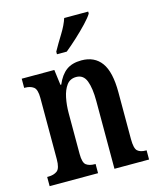

<svg xmlns="http://www.w3.org/2000/svg" viewBox="-115 -847 764 927"><g transform="rotate(-15 267.5 -383.0)"><path d="M17 0V-46H23Q50 -46 67 -58.5Q84 -71 84 -117V-423Q84 -466 67.5 -478Q51 -490 25 -490H21V-536H184L194 -459H198Q217 -504 246 -525.5Q275 -547 322 -547Q387 -547 421 -500.5Q455 -454 455 -352V-118Q455 -71 469 -58.5Q483 -46 510 -46H514V0H341V-339Q341 -403 327 -439.5Q313 -476 277 -476Q246 -476 229 -453Q212 -430 204.5 -393.5Q197 -357 197 -316V-113Q197 -69 212.5 -57.5Q228 -46 255 -46H259V0ZM216 -619Q236 -655 260 -693.5Q284 -732 295 -766H415V-756Q405 -739 379 -711.5Q353 -684 322 -655.5Q291 -627 265 -606H216Z"/></g></svg>

Font: Noto Serif Myanmar ExtraCondensed SemiBold
Style: Regular
Weight: 600
Width: 2
Designer: Ben Mitchell and the Monotype Design Team
Foundry: Monotype Imaging Inc.
Version: Version 2.106; ttfautohint (v1.8.4.7-5d5b)